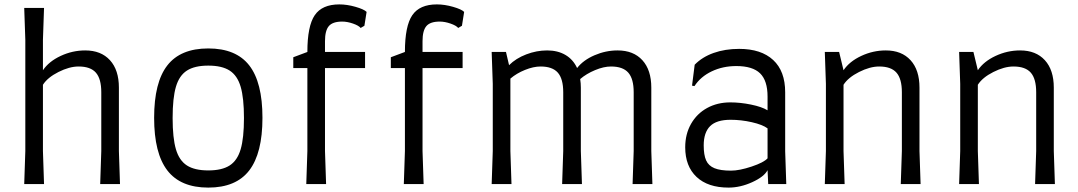

<svg xmlns="http://www.w3.org/2000/svg" viewBox="-20 -836 4896 872"><path d="M440 -150V-417Q440 -478 415.5 -506Q391 -534 337 -534Q295 -534 245.5 -509Q196 -484 175 -451V-150L180 0H90L95 -150V-655L90 -800H180L175 -655V-517Q202 -557 255.5 -582Q309 -607 367 -607Q439 -607 479.5 -562.5Q520 -518 520 -438V-150L525 0H435Z M680 -301Q680 -462 740 -539Q800 -616 926 -616Q1052 -616 1112 -539Q1172 -462 1172 -301Q1172 -140 1112 -62Q1052 16 926 16Q800 16 740 -62Q680 -140 680 -301ZM1088 -300Q1088 -391 1073 -442Q1058 -493 1023 -515.5Q988 -538 926 -538Q864 -538 829 -515.5Q794 -493 779 -442Q764 -391 764 -300Q764 -209 779 -158Q794 -107 829 -84.5Q864 -62 926 -62Q988 -62 1023 -84.5Q1058 -107 1073 -158Q1088 -209 1088 -300Z M1312 -576 1376 -600Q1376 -718 1409.5 -767Q1443 -816 1521 -816Q1556 -816 1594.5 -805Q1633 -794 1645 -782L1635 -719L1618 -709Q1609 -720 1583 -729Q1557 -738 1534 -738Q1491 -738 1473.5 -717.5Q1456 -697 1456 -649V-600H1638V-527H1456V-150L1461 0H1371L1376 -150V-527H1312Z M1755 -576 1819 -600Q1819 -718 1852.5 -767Q1886 -816 1964 -816Q1999 -816 2037.5 -805Q2076 -794 2088 -782L2078 -719L2061 -709Q2052 -720 2026 -729Q2000 -738 1977 -738Q1934 -738 1916.5 -717.5Q1899 -697 1899 -649V-600H2081V-527H1899V-150L1904 0H1814L1819 -150V-527H1755Z M2858 -150V-417Q2858 -478 2833.5 -506Q2809 -534 2755 -534Q2722 -534 2682.5 -517.5Q2643 -501 2615 -477Q2618 -458 2618 -438V-150L2623 0H2533L2538 -150V-417Q2538 -478 2513.5 -506Q2489 -534 2435 -534Q2403 -534 2364.5 -518.5Q2326 -503 2298 -479V-150L2303 0H2213L2218 -150V-455L2213 -600H2278L2292 -540Q2323 -571 2370 -589Q2417 -607 2465 -607Q2513 -607 2548 -586.5Q2583 -566 2601 -527Q2629 -563 2680 -585Q2731 -607 2785 -607Q2857 -607 2897.5 -562.5Q2938 -518 2938 -438V-150L2943 0H2853Z M3297 -371Q3342 -371 3391 -361Q3440 -351 3466 -335V-397Q3466 -470 3432 -503Q3398 -536 3324 -536Q3263 -536 3212.5 -512Q3162 -488 3134 -445L3123 -447L3135 -542Q3169 -577 3221 -595.5Q3273 -614 3337 -614Q3437 -614 3491.5 -563.5Q3546 -513 3546 -417V-149L3551 0H3469L3466 -63Q3450 -33 3396 -8.5Q3342 16 3289 16Q3195 16 3143.5 -32.5Q3092 -81 3092 -167Q3092 -227 3118.5 -273.5Q3145 -320 3191.5 -345.5Q3238 -371 3297 -371ZM3300 -61Q3338 -61 3393.5 -79.5Q3449 -98 3466 -117V-253Q3443 -270 3394.5 -281Q3346 -292 3298 -292Q3234 -292 3205 -263Q3176 -234 3176 -176Q3176 -132 3187 -107.5Q3198 -83 3225 -72Q3252 -61 3300 -61Z M4076 -150V-417Q4076 -478 4051.5 -506Q4027 -534 3973 -534Q3931 -534 3881.5 -509Q3832 -484 3811 -451V-150L3816 0H3726L3731 -150V-455L3726 -600H3791L3811 -517Q3838 -557 3891.5 -582Q3945 -607 4003 -607Q4075 -607 4115.5 -562.5Q4156 -518 4156 -438V-150L4161 0H4071Z M4686 -150V-417Q4686 -478 4661.5 -506Q4637 -534 4583 -534Q4541 -534 4491.5 -509Q4442 -484 4421 -451V-150L4426 0H4336L4341 -150V-455L4336 -600H4401L4421 -517Q4448 -557 4501.5 -582Q4555 -607 4613 -607Q4685 -607 4725.5 -562.5Q4766 -518 4766 -438V-150L4771 0H4681Z"/></svg>

Font: Farro Light
Style: Regular
Weight: 300
Designer: Aceler Chua
Foundry: Grayscale Limited
Version: Version 1.101